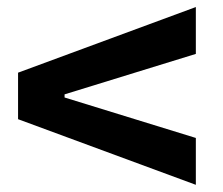

<svg xmlns="http://www.w3.org/2000/svg" viewBox="-20 -616 626 540"><path d="M530.8 -96.2 30.8 -280.8V-411.6L530.8 -596.2V-464.4L161.6 -350.6V-341.8L530.8 -228Z"/></svg>

Font: Cascadia Code PL
Style: Bold
Weight: 700
Monospace: yes
Designer: Aaron Bell
Foundry: Saja Typeworks
Version: Version 2404.023; ttfautohint (v1.8.4)